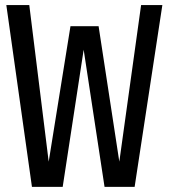

<svg xmlns="http://www.w3.org/2000/svg" viewBox="-20 -726 655 746"><path d="M610.8 -706.2 503.1 0H386.2L305.1 -532.8L223.6 0H104.1L4.6 -706.2H93.8L169.2 -97.9L253.8 -624.1H363.1L443.6 -97.9L528.2 -706.2Z"/></svg>

Font: FiraCode Nerd Font
Style: Regular
Weight: 400
Designer: Carrois Corporate, Edenspiekermann AG, Nikita Prokopov
Foundry: Carrois Corporate, Edenspiekermann AG, Nikita Prokopov
Version: Version 6.002;Nerd Fonts 3.4.0